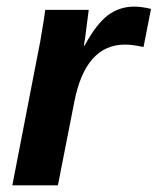

<svg xmlns="http://www.w3.org/2000/svg" viewBox="-20 -558 475 578"><path d="M412.1 -416.5Q378.4 -423.8 356.4 -423.8Q237.3 -423.8 203.6 -251L154.3 0H17.1L95.7 -405.3Q101.6 -433.1 106 -462.4Q111.8 -494.6 116.2 -528.3H247.1L236.3 -444.3L232.4 -420.4H234.4Q270 -485.8 304.7 -512Q339.4 -538.1 384.3 -538.1Q406.2 -538.1 434.6 -531.2Z"/></svg>

Font: Arimo
Style: Bold Italic
Weight: 700
Italic angle: -12°
Designer: Steve Matteson
Foundry: Monotype Imaging Inc.
Version: Version 1.33